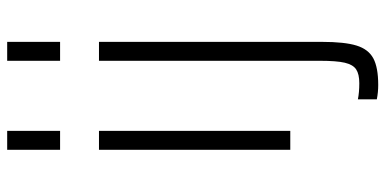

<svg xmlns="http://www.w3.org/2000/svg" viewBox="-296 -552 1099 548"><g transform="rotate(-90 254.0 -278.5)"><path d="M100 0ZM100 -808H154V-657H100ZM100 -546H154V0H100ZM354 -808H408V-657H354ZM244 247V193Q264 197 290 197Q316 197 329.5 188Q343 179 348.5 155.5Q354 132 354 84V-546H408V90Q408 155 397.5 189Q387 223 361 237Q335 251 285 251Q264 251 244 247Z"/></g></svg>

Font: Biryani ExtraLight
Style: Regular
Weight: 275
Designer: Dan Reynolds and Mathieu Reguer
Foundry: Dan Reynolds and Mathieu Reguer
Version: Version 1.004; ttfautohint (v1.1) -l 5 -r 5 -G 72 -x 0 -D la